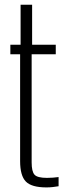

<svg xmlns="http://www.w3.org/2000/svg" viewBox="-20 -790 277 816"><path d="M177.5 6.5Q114 6.5 89.8 -18.5Q65.5 -43.5 65.5 -105V-559.5H24V-600H67.5V-770H116.5V-600H217V-559.5H114.5V-99.5Q114.5 -61.5 126.5 -47.8Q138.5 -34 179.5 -34Q195 -34 205 -35Q215 -36 229 -37.5V1.5Q217 3.5 204.2 5Q191.5 6.5 177.5 6.5Z"/></svg>

Font: Big Shoulders Text ExtraLight
Style: Regular
Weight: 250
Version: Version 2.002